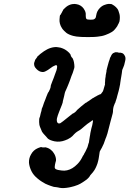

<svg xmlns="http://www.w3.org/2000/svg" viewBox="-20 -719 657 974"><path d="M257 -480Q267 -481 276 -479Q288 -478 299 -473Q309 -469 317 -463Q324 -458 331 -451Q339 -442 339 -439Q338 -436 344 -428Q345 -426 346 -426Q347 -426 349 -422Q353 -414 355 -404Q360 -376 355 -369Q355 -369 354 -365Q350 -350 342 -332Q340 -326 337 -317.5Q334 -309 332 -304Q330 -299 327.5 -292.5Q325 -286 323 -281.5Q321 -277 319 -272Q317 -267 315 -263Q308 -250 305 -230Q303 -224 299 -206Q298 -202 298 -199Q297 -195 294 -187Q292 -182 287.5 -171Q283 -160 280 -152Q273 -135 269 -119Q268 -116 268 -110.5Q268 -105 269 -102Q273 -89 286 -94Q292 -97 330 -128Q348 -143 349 -143Q352 -143 361 -150Q370 -158 370 -160Q370 -161 391 -178.5Q412 -196 414 -197Q417 -197 424 -203Q428 -206 429 -206Q430 -206 433.5 -209Q437 -212 437.5 -212Q438 -212 440.5 -214Q443 -216 443.5 -216Q444 -216 445.5 -217.5Q447 -219 447.5 -219Q448 -219 449 -220Q450 -221 450.5 -221Q451 -221 452.5 -222Q454 -223 455 -223Q458 -225 461 -227Q463 -228 464 -228.5Q465 -229 466.5 -230Q468 -231 469 -231Q470 -232 473 -234Q474 -235 474.5 -234.5Q475 -234 477.5 -235.5Q480 -237 480 -237.5Q480 -238 480.5 -237.5Q481 -237 483.5 -238.5Q486 -240 486.5 -240.5Q487 -241 488 -241Q492 -240 494 -245Q495 -247 497 -249Q502 -254 504 -261Q508 -273 511 -285Q512 -288 512.5 -290Q513 -292 513 -293.5Q513 -295 512.5 -295Q512 -295 512 -295.5Q512 -296 513 -303Q513 -318 516 -332Q516 -336 516.5 -339Q517 -342 517.5 -342.5Q518 -343 518 -345.5Q518 -348 519.5 -353.5Q521 -359 520 -360Q520 -362 523 -373Q524 -378 527 -388Q533 -410 533 -409L536 -417Q538 -426 540 -429Q541 -431 542 -432Q544 -438 547 -442Q547 -442 549 -445Q555 -451 558 -451Q559 -451 560.5 -452Q562 -453 564 -454Q566 -454 571.5 -454Q577 -454 578 -453Q580 -452 586 -451Q587 -451 587.5 -452Q588 -453 589.5 -452Q591 -451 594 -451Q606 -450 613 -436Q619 -426 615 -410Q612 -396 610 -389Q608 -385 605 -376Q602 -367 600 -364Q599 -360 598 -348Q597 -341 595.5 -332.5Q594 -324 593 -318Q592 -308 590 -298L589 -290Q589 -290 588 -285.5Q587 -281 585.5 -273Q584 -265 582 -258Q576 -239 575 -233Q573 -228 572 -221Q568 -207 566 -203Q566 -201 566 -200.5Q566 -200 565 -199.5Q564 -199 562.5 -194.5Q561 -190 560 -188Q553 -173 553 -151Q553 -147 547 -126Q544 -114 541 -104Q531 -66 525 -42Q521 -29 519 -24Q517 -19 516 -17Q512 -4 506 11Q504 14 503 17Q498 29 489 44Q485 50 485 56Q484 60 482.5 73Q481 86 480 88.5Q479 91 478 97Q475 111 470 122Q469 124 467 129Q465 134 463.5 136Q462 138 459 144Q453 154 438 170Q435 175 435 175.5Q435 176 432 179Q429 182 428 184Q422 191 408 200Q405 202 399 206Q387 214 375 219Q354 227 343 229Q338 230 334.5 231Q331 232 326 232.5Q321 233 316 234Q292 237 275 232Q272 231 266 230.5Q260 230 253 229Q236 224 224 219Q208 213 200 207Q197 205 193 203Q183 197 171 187Q150 170 140 150Q129 128 127 107Q126 84 137 65Q149 42 173 32Q189 25 192 28Q194 29 205 29L208 28H209Q226 31 238 41Q248 49 253 58Q262 71 264 88Q265 98 262 103Q260 109 259 116Q259 120 258 124Q256 135 263 139Q272 144 293 146Q306 148 320 145Q348 139 373 113Q387 99 397 79Q402 69 402 69Q404 70 406 63Q407 60 407.5 60Q408 60 411 54Q414 48 414.5 47.5Q415 47 415.5 45.5Q416 44 416 44Q416 43 418 40Q422 30 424 27Q426 19 427 16Q427 15 428.5 10.5Q430 6 431 4Q432 0 433 -10Q434 -18 436 -29Q437 -32 437 -33.5Q437 -35 437.5 -37Q438 -39 438 -41.5Q438 -44 439.5 -49Q441 -54 441.5 -58Q442 -62 443 -65.5Q444 -69 448 -84Q454 -109 450 -109Q448 -109 444 -105Q442 -103 437 -100Q424 -92 408 -78Q390 -62 383 -58Q380 -57 376 -54Q372 -51 370 -50Q365 -47 356 -38Q348 -28 338 -21Q323 -11 310 -7Q284 3 257 -2Q234 -7 224 -15Q223 -17 221.5 -17.5Q220 -18 220.5 -18.5Q221 -19 215 -25Q213 -27 210 -30.5Q207 -34 204 -37Q199 -42 193 -51Q190 -57 186 -68Q185 -71 183 -75Q179 -83 178.5 -100Q178 -117 181 -123Q183 -127 184 -133Q185 -139 187 -146Q191 -158 191 -161Q190 -164 197 -179Q200 -187 203 -197Q207 -206 210 -214.5Q213 -223 215 -228Q224 -251 225 -251Q227 -251 229 -258L231 -261L235 -271Q235 -272 236 -274Q238 -281 237 -281.5Q236 -282 245 -305Q253 -324 259 -342Q269 -367 269 -373L270 -382Q270 -383 269 -384Q267 -391 262 -388Q259 -387 255 -385Q249 -383 237 -374Q221 -362 214 -359Q209 -356 202 -354Q195 -353 187 -355Q172 -359 159 -376Q153 -384 153 -395V-399L155 -405Q156 -408 156.5 -409.5Q157 -411 157 -411Q157 -415 164 -423Q169 -430 169 -430Q168 -431 170.5 -433Q173 -435 177 -438.5Q181 -442 184 -445Q204 -461 220 -469Q238 -478 257 -480ZM529 -699Q534 -699 538 -699Q549 -698 549 -697Q549 -696 554 -693.5Q559 -691 559 -690.5Q559 -690 562 -688Q568 -684 575 -675Q581 -668 586 -648Q588 -640 588 -631Q588 -620 586 -610Q582 -599 578 -593Q577 -590 575 -586.5Q573 -583 570 -579.5Q567 -576 565 -573Q554 -556 516 -542Q498 -535 475 -533Q469 -533 464 -532Q458 -531 426.5 -531Q395 -531 387 -532Q366 -533 351 -537Q329 -543 317 -552Q314 -554 306 -562Q298 -570 295 -575Q287 -587 284 -599Q281 -611 282 -621Q283 -643 286 -643Q287 -643 290 -649Q291 -652 291.5 -652Q292 -652 293.5 -655Q295 -658 295 -658.5Q295 -659 297 -662Q301 -668 300 -669Q300 -669 303 -672Q306 -675 310 -679Q314 -683 317 -685Q330 -695 346 -698Q351 -699 359 -699Q370 -698 379 -695Q400 -687 410 -666Q414 -659 415 -650Q415 -648 415 -639Q415 -628 418 -623.5Q421 -619 439 -619Q454 -619 458 -622Q463 -624 466 -631Q467 -633 468 -641Q470 -653 474 -661Q479 -671 487 -679Q499 -691 513 -695Q521 -698 529 -699Z"/></svg>

Font: TT2020 Style E
Style: Italic
Weight: 400
Italic angle: -15°
Version: Version 0.2.000